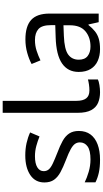

<svg xmlns="http://www.w3.org/2000/svg" viewBox="312 -1066 764 1428"><g transform="rotate(-90 694.0 -352.0)"><path d="M434 -148Q434 -96 408 -61Q382 -26 334 -8Q286 10 220 10Q164 10 123.5 1Q83 -8 52 -24V-104Q84 -88 129.5 -74.5Q175 -61 222 -61Q289 -61 319 -82.5Q349 -104 349 -140Q349 -160 338 -176Q327 -192 298.5 -208Q270 -224 217 -244Q165 -264 128 -284Q91 -304 71 -332Q51 -360 51 -404Q51 -472 106.5 -509Q162 -546 252 -546Q301 -546 343.5 -536.5Q386 -527 423 -510L393 -440Q359 -454 322 -464Q285 -474 246 -474Q192 -474 163.5 -456.5Q135 -439 135 -409Q135 -387 148 -371.5Q161 -356 191.5 -341.5Q222 -327 273 -307Q324 -288 360 -268Q396 -248 415 -219.5Q434 -191 434 -148Z M722 10Q678 10 643.5 -4.5Q609 -19 589 -55.5Q569 -92 569 -157V-714H658V-165Q658 -117 676.5 -93Q695 -69 735 -69Q757 -69 780.5 -72.5Q804 -76 817 -80V-6Q803 1 775.5 5.5Q748 10 722 10Z M1115 -545Q1213 -545 1260 -502Q1307 -459 1307 -365V0H1243L1226 -76H1222Q1199 -47 1174.5 -27.5Q1150 -8 1118.5 1Q1087 10 1042 10Q994 10 955.5 -7Q917 -24 895 -59.5Q873 -95 873 -149Q873 -229 936 -272.5Q999 -316 1130 -320L1221 -323V-355Q1221 -422 1192 -448Q1163 -474 1110 -474Q1068 -474 1030 -461.5Q992 -449 959 -433L932 -499Q967 -518 1015 -531.5Q1063 -545 1115 -545ZM1141 -259Q1041 -255 1002.5 -227Q964 -199 964 -148Q964 -103 991.5 -82Q1019 -61 1062 -61Q1130 -61 1175 -98.5Q1220 -136 1220 -214V-262Z"/></g></svg>

Font: uoriya85
Style: Book
Weight: 400
Designer: Jelle Bosma - Monotype Design Team
Foundry: Monotype Imaging Inc.
Version: Version 2.003